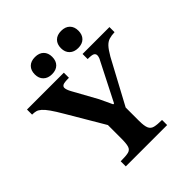

<svg xmlns="http://www.w3.org/2000/svg" viewBox="-235 -996 1146 1146"><g transform="rotate(-45 338.0 -422.5)"><path d="M516 0H167V-43Q211 -43 232 -48Q253 -53 259.5 -73Q266 -93 266 -137V-250L131 -479Q103 -527 84 -554Q65 -581 50 -594Q35 -607 21.5 -610.5Q8 -614 -10 -614V-657H301V-614Q261 -614 250 -608Q239 -602 239 -591Q239 -575 254 -548L338 -396L376 -315H383L506 -557Q510 -563 513 -572.5Q516 -582 516 -589Q516 -600 506.5 -607Q497 -614 459 -614V-657H686V-614Q658 -613 639 -607Q620 -601 603.5 -583.5Q587 -566 565 -528L415 -249V-137Q415 -94 423.5 -74Q432 -54 454 -48.5Q476 -43 516 -43ZM245 -700Q211 -700 191 -719.5Q171 -739 171 -772Q171 -806 190.5 -825.5Q210 -845 245 -845Q280 -845 299.5 -825.5Q319 -806 319 -773Q319 -739 299.5 -719.5Q280 -700 245 -700ZM466 -700Q432 -700 412 -719.5Q392 -739 392 -772Q392 -806 411.5 -825.5Q431 -845 466 -845Q501 -845 520.5 -825.5Q540 -806 540 -773Q540 -739 520.5 -719.5Q501 -700 466 -700Z"/></g></svg>

Font: STIX Two Text
Style: Bold
Weight: 700
Designer: Ross Mills, John Hudson & Paul Hanslow, Tiro Typeworks Ltd; with prior portions MicroPress Inc., and Coen Hoffman.
Foundry: Tiro Typeworks Ltd
Version: Version 2.13 b171